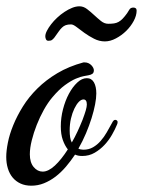

<svg xmlns="http://www.w3.org/2000/svg" viewBox="-59 -568 456 612"><path d="M314 -170.9Q308.1 -156.2 298.1 -138.7Q288.1 -121.1 274.2 -106.2Q260.3 -91.3 242.7 -81.1Q225.1 -70.8 203.1 -70.8Q196.8 -70.8 191.2 -71.8Q185.5 -72.8 180.2 -75.2Q166.5 -54.7 151.1 -36.6Q135.7 -18.6 118.2 -5.1Q100.6 8.3 81.3 16.1Q62 23.9 41 23.9Q21.5 23.9 6.6 17.1Q-8.3 10.3 -18.6 -2Q-28.8 -14.2 -33.9 -31Q-39.1 -47.9 -39.1 -67.9Q-39.1 -86.9 -33.9 -113.3Q-28.8 -139.6 -16.8 -168.9Q-4.9 -198.2 13.9 -228.5Q32.7 -258.8 60.1 -285.9Q87.4 -313 123.8 -334.7Q160.2 -356.4 207 -369.1H210.9Q217.3 -369.1 222.7 -366.7Q228 -364.3 231.9 -360.4Q235.8 -356.4 238 -352.1Q240.2 -347.7 240.2 -344.2Q240.2 -336.4 235.8 -333Q231.4 -329.6 223.1 -328.1Q218.8 -327.1 208.3 -325.4Q197.8 -323.7 182.4 -317.1Q167 -310.5 147.9 -296.6Q128.9 -282.7 107.9 -257.8Q93.8 -241.2 80.8 -218Q67.9 -194.8 58.1 -169.9Q48.3 -145 42.2 -120.4Q36.1 -95.7 36.1 -76.2Q36.1 -50.3 48.3 -35.6Q60.5 -21 77.1 -21Q95.2 -21 116 -40.3Q136.7 -59.6 157.2 -91.8Q147.5 -104 141.1 -122.1Q134.8 -140.1 134.8 -165Q134.8 -192.4 141.8 -219.7Q148.9 -247.1 160.6 -269Q172.4 -291 187.3 -304.9Q202.1 -318.8 217.8 -318.8Q232.9 -318.8 240.5 -305.4Q248 -292 248 -270Q248 -255.4 244.1 -235.1Q240.2 -214.8 232.9 -191.4Q225.6 -168 215.1 -143.1Q204.6 -118.2 190.9 -94.2Q197.8 -90.8 207 -90.8Q224.1 -90.8 237.5 -98.6Q251 -106.4 261.7 -118.7Q272.5 -130.9 281.2 -146Q290 -161.1 297.9 -175.8Q302.7 -186 308.1 -186Q311 -186 313.5 -184.1Q315.9 -182.1 315.9 -179.2Q315.9 -174.8 314 -170.9ZM163.1 -151.9Q163.1 -140.1 164.6 -130.4Q166 -120.6 169.9 -113.8Q179.7 -130.9 188 -148.7Q196.3 -166.5 204.1 -186Q210.9 -204.1 214.4 -216.1Q217.8 -228 217.8 -234.9Q217.8 -251 207 -251Q199.7 -251 192.1 -243.2Q184.6 -235.4 178 -221.7Q171.4 -208 167.2 -190.2Q163.1 -172.4 163.1 -151.9ZM114.3 -448.2Q110.4 -443.4 106.7 -440.7Q103 -438 95.2 -438Q89.8 -438 87.6 -442.6Q85.4 -447.3 85.4 -452.1Q85.4 -460 90.6 -470Q95.7 -480 104 -490.7Q112.3 -501.5 123.3 -511.7Q134.3 -522 146.5 -530Q158.7 -538.1 170.9 -543Q183.1 -547.9 194.3 -547.9Q207 -547.9 218.5 -539.1Q230 -530.3 241 -520Q252 -509.8 262.9 -501Q273.9 -492.2 286.1 -492.2Q296.9 -492.2 304.7 -493.4Q312.5 -494.6 319.1 -498.3Q325.7 -502 332 -508.5Q338.4 -515.1 346.2 -525.9Q349.6 -531.2 353.5 -537.6Q357.4 -543.9 366.2 -543.9Q370.6 -543.9 373.5 -541.7Q376.5 -539.6 376.5 -534.2Q376.5 -518.6 367.2 -501.2Q357.9 -483.9 343.3 -469.5Q328.6 -455.1 310.5 -445.6Q292.5 -436 275.4 -436Q257.3 -436 240.7 -444.6Q224.1 -453.1 210.2 -463.1Q196.3 -473.1 185.3 -481.7Q174.3 -490.2 167.5 -490.2Q157.2 -490.2 150.6 -487.8Q144 -485.4 138.7 -480.2Q133.3 -475.1 127.9 -467.3Q122.6 -459.5 114.3 -448.2Z"/></svg>

Font: Mervale Script
Style: Regular
Weight: 400
Designer: Astigmatic (AOETI)
Foundry: Astigmatic (AOETI)
Version: Version 1.000